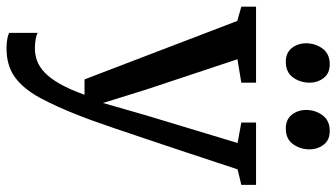

<svg xmlns="http://www.w3.org/2000/svg" viewBox="-252 -578 1082 619"><g transform="rotate(90 289.5 -269.0)"><path d="M136 251.5Q120.5 251.5 107.2 249.2Q94 247 86.5 243V151Q92.5 155 106.8 157.5Q121 160 136 160Q157.5 160 177 152.8Q196.5 145.5 215 127.8Q233.5 110 251.2 78.8Q269 47.5 286 0H236.5L48 -492.5L2 -505.5V-553H247V-505.5L171.5 -493L269.5 -198L312.5 -59.5L352.5 -199L441.5 -493.5L375.5 -505.5V-553H576.5V-505.5L526.5 -493.5Q497 -403.5 472 -328.8Q447 -254 427.2 -194.8Q407.5 -135.5 392.5 -92Q377.5 -48.5 367.8 -21.5Q358 5.5 354 15Q324 92 295.2 144.8Q266.5 197.5 229.2 224.5Q192 251.5 136 251.5ZM179 -649Q150.5 -649 135.2 -668.5Q120 -688 120 -714.5Q120 -744 137 -767.2Q154 -790.5 187 -790.5H188Q217 -790.5 232 -771Q247 -751.5 247 -725Q247 -695.5 230.2 -672.2Q213.5 -649 180 -649ZM394.5 -649Q365.5 -649 350.2 -668.5Q335 -688 335 -714.5Q335 -744 352 -767.2Q369 -790.5 402 -790.5H403Q432 -790.5 447 -771Q462 -751.5 462 -725Q462 -695.5 445.2 -672.2Q428.5 -649 395.5 -649Z"/></g></svg>

Font: Merriweather 24pt Medium
Style: Regular
Weight: 500
Designer: Eben Sorkin
Foundry: Eben Sorkin
Version: Version 2.100